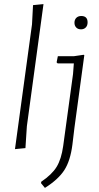

<svg xmlns="http://www.w3.org/2000/svg" viewBox="-20 -723 484 936"><path d="M192 -703 111 -108 104 -1 53 4 136 -604 141 -698ZM376 -645Q407 -645 407 -614Q407 -598 398 -589Q389 -580 375 -580Q360 -580 351.5 -589Q343 -598 343 -612Q343 -627 352 -636Q361 -645 376 -645ZM388 -456 391 -454 343 -101 333 -18Q323 61 293.5 106.5Q264 152 199 193L180 170L181 163Q233 128 256 90.5Q279 53 288 -11L336 -362L340 -414H261L256 -419L262 -449H340Z"/></svg>

Font: Alegreya Sans SC Light
Style: Italic
Weight: 300
Italic angle: -7°
Designer: Juan Pablo del Peral
Foundry: Huerta Tipografica
Version: Version 2.007